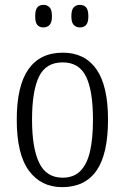

<svg xmlns="http://www.w3.org/2000/svg" viewBox="-20 -761 514 791"><path d="M236 10Q149 10 99 -58Q49 -126 49 -268Q49 -407 97 -475.5Q145 -544 239 -544Q329 -544 377 -476Q425 -408 425 -268Q425 -126 377.5 -58Q330 10 236 10ZM238 -29Q284 -29 311.5 -57Q339 -85 351 -138Q363 -191 363 -268Q363 -387 334.5 -445.5Q306 -504 238 -504Q169 -504 140.5 -445Q112 -386 112 -268Q112 -151 141.5 -90Q171 -29 238 -29ZM309 -648Q294 -648 284 -658Q274 -668 274 -694Q274 -721 284 -731Q294 -741 309 -741Q325 -741 334.5 -731Q344 -721 344 -694Q344 -668 334.5 -658Q325 -648 309 -648ZM159 -648Q143 -648 134 -658Q125 -668 125 -694Q125 -721 134 -731Q143 -741 159 -741Q174 -741 184 -731Q194 -721 194 -694Q194 -668 184 -658Q174 -648 159 -648Z"/></svg>

Font: Noto Serif Ethiopic Condensed Light
Style: Regular
Weight: 300
Width: 3
Designer: Monotype Design Team
Foundry: Monotype Imaging Inc.
Version: Version 2.102